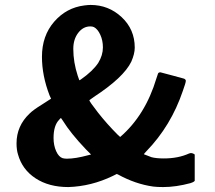

<svg xmlns="http://www.w3.org/2000/svg" viewBox="-20 -736 871 778"><path d="M347 -716Q420 -716 473 -666.5Q526 -617 526 -543Q526 -518 512 -486Q481 -422 360 -343L342 -330Q342 -325 377 -280Q413 -234 458 -189L467 -181Q569 -269 614 -419L620 -437Q622 -443 630 -443Q631 -443 679 -430Q718 -420 725 -417.5Q732 -415 733 -409Q733 -401 721 -368Q673 -226 573 -123Q562 -111 563 -111Q564 -110 594 -99Q613 -94 644 -94Q702 -94 746 -114Q757 -119 769 -110V-3Q763 3 752 6Q693 22 641 22Q617 22 601 20Q529 10 458 -29L453 -31L437 -23Q350 19 257 22Q178 22 124 -13.5Q70 -49 53 -110Q47 -129 47 -155Q47 -226 100 -276Q115 -291 151 -313L182 -333L187 -336L181 -349Q150 -429 150 -506Q150 -591 199.5 -648Q249 -705 322 -714Q338 -716 347 -716ZM346 -629Q317 -629 297 -603Q277 -577 277 -538Q277 -484 295 -429Q301 -413 301 -412Q302 -409 309 -415Q356 -448 378 -481Q397 -512 397 -544Q397 -572 386.5 -595Q376 -618 361 -626Q355 -629 346 -629ZM234 -248 227 -258Q223 -255 220 -251Q197 -228 197 -177Q197 -147 207.5 -123.5Q218 -100 234 -95Q242 -93 251 -93Q286 -93 337 -107L349 -110L328 -131Q266 -196 234 -248Z"/></svg>

Font: MathJax_SansSerif
Style: Bold
Weight: 700
Version: Version 1.1